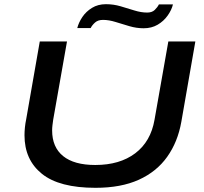

<svg xmlns="http://www.w3.org/2000/svg" viewBox="-20 -885 973 917"><path d="M436 12Q263 12 180 -55Q97 -122 97 -239Q97 -257 99 -276.5Q101 -296 105 -315L170 -687H300L234 -313Q232 -299 230.5 -286.5Q229 -274 229 -262Q229 -182 281.5 -139.5Q334 -97 435 -97Q552 -97 626 -153Q700 -209 718 -313L784 -687H913L846 -303Q829 -207 778.5 -136Q728 -65 643 -26.5Q558 12 436 12ZM349 -751Q356 -778 373.5 -804Q391 -830 419.5 -847.5Q448 -865 486 -865Q522 -865 556 -855Q590 -845 622 -835Q654 -825 683 -825Q706 -825 719 -837.5Q732 -850 739 -864H806Q800 -838 781 -811Q762 -784 733 -767Q704 -750 666 -750Q632 -750 598 -760Q564 -770 532 -780Q500 -790 472 -790Q448 -790 434 -777.5Q420 -765 413 -751Z"/></svg>

Font: Archivo Expanded Medium
Style: Italic
Weight: 500
Width: 7
Italic angle: -10°
Designer: Hector Gatti
Foundry: Omnibus-Type
Version: Version 2.001